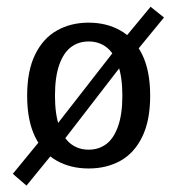

<svg xmlns="http://www.w3.org/2000/svg" viewBox="-20 -495 533 577"><path d="M61.6 -207.4Q61.6 -282.1 85.5 -331Q109.4 -379.8 151 -403.3Q192.5 -426.9 246.4 -426.9Q300.4 -426.9 341.9 -403.3Q383.5 -379.8 407.4 -331Q431.3 -282.1 431.3 -207.4Q431.3 -132.6 407.4 -83.8Q383.5 -34.9 341.9 -11.8Q300.4 11.3 246.4 11.3Q192.5 11.3 151 -11.8Q109.4 -34.9 85.5 -83.8Q61.6 -132.6 61.6 -207.4ZM347.7 -207.4Q347.7 -263.3 334.8 -300Q322 -336.6 299.4 -353.5Q276.8 -370.4 246.4 -370.4Q216.1 -370.4 193.5 -353.5Q170.9 -336.6 158 -300Q145.2 -263.3 145.2 -207.4Q145.2 -151.7 158 -115.4Q170.9 -79.1 193.5 -62.1Q216.1 -45.2 246.4 -45.2Q276.8 -45.2 299.4 -62.1Q322 -79.1 334.8 -115.4Q347.7 -151.7 347.7 -207.4ZM118.1 -78.6 341.1 -364.9 371.9 -333.3 149.7 -45.4ZM18.5 27.4 106.6 -80 144.5 -41.2 59.6 62.8ZM344 -367.7 432.5 -474.6 472.8 -442.4 381 -330.5Z"/></svg>

Font: Playfair Micro SmCond SmLight
Style: Regular
Weight: 360
Width: 4
Designer: Claus Eggers Sørensen
Foundry: Claus Eggers Sørensen
Version: Version 2.100;Glyphs 3.2 (3219)